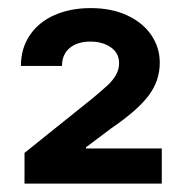

<svg xmlns="http://www.w3.org/2000/svg" viewBox="-20 -803 446 470"><path d="M40 -428.7 208 -563.5Q231.9 -583.5 244.4 -595.2Q256.8 -606.9 264.2 -620.1Q271.5 -633.3 271.5 -648.4Q271.5 -672.9 251.5 -687Q231.4 -701.2 201.2 -701.2Q169.4 -701.2 150.6 -685.5Q131.8 -669.9 131.8 -641.6H31.2Q31.2 -684.6 53 -716.8Q74.7 -749 113.5 -766.1Q152.3 -783.2 202.1 -783.2Q252.4 -783.2 290.8 -765.6Q329.1 -748 350.1 -717.5Q371.1 -687 371.1 -649.4Q371.1 -605 343.5 -568.6Q315.9 -532.2 252.9 -489.3L190.4 -442.4V-439.5H376V-353.5H40Z"/></svg>

Font: Pretendard Std
Style: Bold
Weight: 700
Designer: Base glyphs from Inter by Rasmus Andersson; Hangeul glyphs from Noto Sans CJK(Source Han Sans) by Jang Soo-young and Kan
Foundry: Kil Hyung-jin
Version: Version 1.309